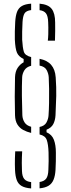

<svg xmlns="http://www.w3.org/2000/svg" viewBox="-20 -823 387 1048"><path d="M150 -97.5Q126.5 -103 107 -113.5Q87.5 -124 75.2 -143.2Q63 -162.5 62 -194Q60.5 -241.5 60.5 -295.5Q60.5 -349.5 62 -401Q63 -432.5 76.2 -452.5Q89.5 -472.5 109 -483V-501Q82 -514 72.8 -535Q63.5 -556 61 -607Q60.5 -630.5 61 -652.2Q61.5 -674 63 -703Q65 -737 73 -758.2Q81 -779.5 99.5 -790.2Q118 -801 150 -803V-768Q123 -764.5 114 -750Q105 -735.5 103 -703Q101.5 -678.5 101 -650.2Q100.5 -622 101 -606Q103.5 -563 110 -541.2Q116.5 -519.5 150 -511.5V-464Q124 -457.5 113 -439.2Q102 -421 101 -402Q99 -354 99.5 -299.5Q100 -245 102 -194Q103 -172.5 114 -155Q125 -137.5 150 -131ZM241 -601Q243 -616.5 243.5 -636Q244 -655.5 243.8 -673.2Q243.5 -691 243 -701Q242 -735.5 231 -750Q220 -764.5 196 -767.5V-803Q243.5 -799 262.2 -774.5Q281 -750 281 -700Q281 -677.5 281.2 -654.2Q281.5 -631 280 -601ZM196 205V170.5Q221.5 166.5 232.2 151.8Q243 137 244 105Q245 78.5 245.5 56Q246 33.5 245 9Q243.5 -35.5 235.2 -59Q227 -82.5 196 -89V-130Q223.5 -135.5 233.8 -154.8Q244 -174 245 -194Q247 -221.5 247.8 -260.8Q248.5 -300 248 -338.2Q247.5 -376.5 246 -401Q245 -420.5 235 -440Q225 -459.5 196 -465V-502Q237.5 -494 259.2 -469Q281 -444 284 -401Q288 -345.5 287 -299.5Q286 -253.5 283 -194Q281.5 -166.5 271 -146Q260.5 -125.5 234 -115V-101Q263.5 -88.5 274.2 -60Q285 -31.5 285 10Q285 31 284.8 57.5Q284.5 84 283 105Q281 137 272.2 158.2Q263.5 179.5 245.2 190.8Q227 202 196 205ZM150 205.5Q117 203 98.2 192.2Q79.5 181.5 71.5 160Q63.5 138.5 62 105Q61.5 89 61.2 73.5Q61 58 61.5 41Q62 24 63 3H101Q100 23 99.5 36.8Q99 50.5 99 67Q99 83.5 100 111Q101 140 112.5 154Q124 168 150 171Z"/></svg>

Font: Big Shoulders Stencil Text Thin
Style: Regular
Weight: 100
Designer: Patric King
Foundry: XO Type Co
Version: Version 2.001